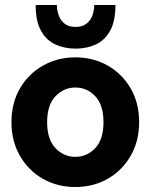

<svg xmlns="http://www.w3.org/2000/svg" viewBox="-20 -738 604 770"><path d="M282 12Q210 12 152 -21Q94 -54 60 -113Q26 -172 26 -248Q26 -325 60 -383.5Q94 -442 152.5 -475Q211 -508 282 -508Q354 -508 412 -475Q470 -442 504 -383.5Q538 -325 538 -248Q538 -172 504 -113Q470 -54 412 -21Q354 12 282 12ZM282 -109Q329 -109 362 -144Q395 -179 395 -248Q395 -317 362 -352Q329 -387 282 -387Q236 -387 202.5 -352Q169 -317 169 -248Q169 -179 202.5 -144Q236 -109 282 -109ZM283 -543Q239 -543 202.5 -559.5Q166 -576 144.5 -614.5Q123 -653 123 -718H208Q208 -698 215 -677.5Q222 -657 238.5 -643.5Q255 -630 283 -630Q311 -630 327.5 -643.5Q344 -657 351 -677.5Q358 -698 358 -718H443Q443 -653 421.5 -614.5Q400 -576 364 -559.5Q328 -543 283 -543Z"/></svg>

Font: Host Grotesk Black
Style: Regular
Weight: 900
Designer: Doğukan Karapınar based on Poppins by Indian Type Foundry, Jonny Pinhorn
Foundry: Element Type
Version: Version 1.000; ttfautohint (v1.8.4.7-5d5b);gftools[0.9.33]